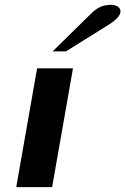

<svg xmlns="http://www.w3.org/2000/svg" viewBox="-20 -772 517 792"><path d="M133 -490H281L195 0H47ZM360 -720Q378 -737 396.5 -744.5Q415 -752 438 -752Q455 -752 466 -744.5Q477 -737 477 -725Q477 -700 425 -668L252 -560H197Z"/></svg>

Font: Fahkwang
Style: Bold Italic
Weight: 700
Italic angle: -10°
Designer: Suppakit Chalermlarp | Katatrad Co.,Ltd.
Foundry: Cadson Demak Co.,Ltd.
Version: Version 1.000; ttfautohint (v1.6)